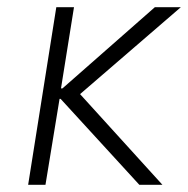

<svg xmlns="http://www.w3.org/2000/svg" viewBox="-20 -512 521 532"><path d="M58 0 136 -492H185L149 -267H153L409 -492H481L190 -241L183 -272L430 0H366L148 -238H145L106 0Z"/></svg>

Font: Nunito Sans 7pt SemiCondensed ExtraLight
Style: Italic
Weight: 250
Width: 4
Italic angle: -9°
Designer: Vernon Adams
Foundry: Vernon Adams
Version: Version 3.101;gftools[0.9.27]